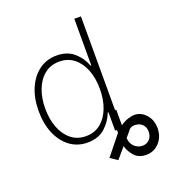

<svg xmlns="http://www.w3.org/2000/svg" viewBox="-163 -847 1046 1173"><g transform="rotate(-20 359.5 -261.0)"><path d="M499.3 -117.5H507.1V-16.3Q530.9 -33.4 555.8 -41.7Q580.6 -50.1 600.9 -50.1Q627.1 -50.1 650.9 -35Q674.7 -19.9 690.2 7.8Q705.6 35.5 706 73.5Q705.6 130.3 671.3 167.4Q637.1 204.5 586.3 204.5Q537.3 204.5 509.8 173.5Q482.2 142.4 473.4 106.5L413.7 176.5L367.5 144.9L460.2 29.5Q464.1 23.8 468.8 18.8V0H457V-119H452.1Q432.5 -66.4 389.2 -27.5Q345.9 11.4 275.9 11.4Q210.2 11.4 161.4 -24.9Q112.6 -61.1 85.6 -125Q58.6 -188.9 58.6 -271.3Q58.6 -353.7 85.8 -417.3Q112.9 -480.8 161.9 -517.2Q210.9 -553.6 276.3 -553.6Q346.2 -553.6 389.7 -515.1Q433.2 -476.6 452.1 -423.7H456.3V-727.3H499.3ZM456.7 -271.7Q456.7 -341.3 435.4 -395.8Q414.1 -450.3 374.5 -481.7Q334.9 -513.1 279.5 -513.1Q223.4 -513.1 183.6 -481.4Q143.8 -449.6 122.7 -394.9Q101.6 -340.2 101.6 -271.7Q101.6 -203.1 122.7 -148.1Q143.8 -93 183.6 -60.9Q223.4 -28.8 279.5 -28.8Q334.9 -28.8 374.5 -60.4Q414.1 -92 435.4 -147Q456.7 -202.1 456.7 -271.7ZM507.5 66.8Q509.6 103.7 532.1 123.9Q554.7 144.2 583.5 144.5Q612.9 143.8 630.1 124.5Q647.4 105.1 647.7 76.3Q647.4 50.8 634.6 34.3Q621.8 17.8 602.3 12.4Q574.2 6 558.9 13Q543.7 19.9 538.7 30.2Z"/></g></svg>

Font: Inter UI Extra Light
Style: Regular
Weight: 200
Designer: Rasmus Andersson
Foundry: rsms
Version: 3.2;8d6f07862